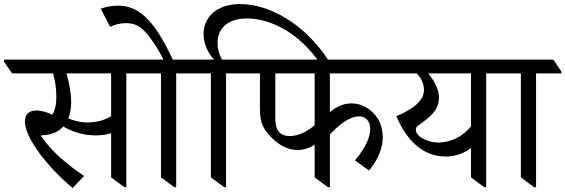

<svg xmlns="http://www.w3.org/2000/svg" viewBox="-60 -917 2789 947"><path d="M298 10 355 -49C283 -97 193 -168 141 -249C149 -250 157 -250 163 -251C201 -255 231 -269 252 -293C292 -269 350 -249 412 -249C440 -249 465 -253 488 -260V-42L553 6H563V-555H688V-564L648 -623H-40V-612L0 -555H202C211 -521 218 -482 218 -443C218 -409 214 -376 198 -351C170 -365 143 -372 120 -372C84 -372 63 -355 63 -318C63 -237 173 -94 298 10ZM291 -413C291 -459 281 -509 268 -555H488V-344C456 -324 416 -313 371 -313C337 -313 306 -321 277 -333C286 -356 291 -383 291 -413Z M799 6H809V-555H934V-564L894 -623H792C698 -826 620 -889 522 -889C485 -889 457 -881 437 -874L483 -785C506 -796 537 -803 559 -803C607 -803 637 -788 678 -734C698 -707 722 -673 746 -623H608V-613L648 -555H734V-42Z M1045 6H1055V-555H1180V-564L1140 -623H1035C1020 -649 1013 -676 1013 -704C1013 -781 1068 -826 1157 -826C1285 -826 1423 -744 1516 -608H1567C1459 -783 1283 -897 1123 -897C1015 -897 944 -837 944 -749C944 -705 964 -656 996 -623H854V-613L894 -555H980V-42Z M1408 -177C1438 -177 1469 -188 1492 -203V-42L1557 6H1567V-254C1606 -294 1659 -343 1711 -343C1744 -343 1766 -319 1766 -282C1766 -223 1722 -164 1691 -126L1760 -76C1796 -117 1828 -181 1828 -237C1828 -292 1810 -331 1780 -361C1752 -389 1717 -407 1673 -407C1632 -407 1597 -389 1567 -364V-555H1905V-564L1865 -623H1100V-612L1140 -555H1222V-402C1222 -334 1222 -293 1285 -233C1314 -205 1356 -177 1408 -177ZM1298 -331V-555H1492V-300C1455 -266 1409 -246 1370 -246C1334 -246 1298 -260 1298 -331Z M2139 -145C2185 -145 2230 -161 2263 -187V-42L2328 6H2338V-555H2463V-564L2423 -623H1825V-612L1865 -555H1996C2014 -535 2031 -509 2031 -473C2031 -421 1979 -379 1895 -344C1941 -235 2018 -145 2139 -145ZM2021 -236C2001 -248 1991 -264 1991 -278C1991 -286 1994 -292 2004 -299C2070 -345 2105 -377 2105 -438C2105 -479 2079 -522 2052 -555H2263V-293C2223 -245 2164 -214 2103 -214C2069 -214 2041 -224 2021 -236Z M2574 6H2584V-555H2709V-564L2669 -623H2383V-613L2423 -555H2509V-42Z"/></svg>

Font: Noto Serif Devanagari
Style: Regular
Weight: 400
Designer: Universal Thirst, Indian Type Foundry and the Monotype Design Team
Foundry: Monotype Imaging Inc.
Version: Version 2.004